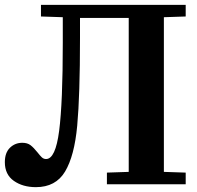

<svg xmlns="http://www.w3.org/2000/svg" viewBox="-20 -760 814 792"><path d="M746 -48 656 -51V-689L746 -692V-740H149V-692L239 -689V-583Q239 -337 224 -220.5Q209 -104 170 -104Q160 -104 152.5 -111Q145 -118 135 -131Q119 -151 106 -161Q93 -171 72 -171Q42 -171 21 -150.5Q0 -130 0 -91Q0 -40 37 -14Q74 12 128 12Q210 12 248.5 -52.5Q287 -117 298.5 -241.5Q310 -366 310 -603V-686H511V-51L421 -48V0H746Z"/></svg>

Font: Minipax
Style: Bold
Weight: 600
Designer: Raphaël Ronot, Igor Stepanchenko (Cyrillic)
Foundry: steppetype
Version: Version 1.002